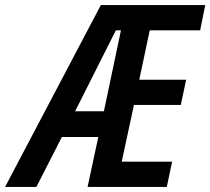

<svg xmlns="http://www.w3.org/2000/svg" viewBox="-84 -734 826 754"><path d="M-64 0 312 -714H722L702 -615H504L463 -421H647L626 -322H442L394 -99H592L571 0H260L302 -196H159L59 0ZM211 -297H324L391 -615H371Z"/></svg>

Font: Noto Sans Condensed SemiBold
Style: Italic
Weight: 600
Width: 3
Italic angle: -12°
Designer: Monotype Design Team
Foundry: Monotype Imaging Inc.
Version: Version 2.013; ttfautohint (v1.8.4.7-5d5b)